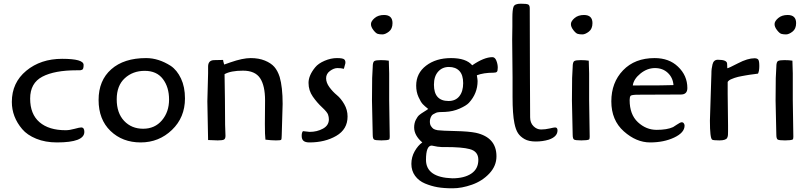

<svg xmlns="http://www.w3.org/2000/svg" viewBox="-20 -758 4382 1038"><path d="M419 -69Q436 -69 436 -45Q436 12 288 12Q225 12 176 -8Q127 -28 100 -60Q44 -126 44 -207Q44 -311 122 -375.5Q200 -440 316 -440Q432 -440 432 -407Q432 -384 424 -381Q416 -378 412 -378H394Q275 -378 209 -343.5Q143 -309 143 -225Q143 -141 193.5 -97.5Q244 -54 335 -54Q356 -54 383 -61.5Q410 -69 419 -69Z M980 -226Q980 -123 909.5 -55.5Q839 12 740.5 12Q642 12 577.5 -50Q513 -112 513 -217.5Q513 -323 581.5 -383.5Q650 -444 770 -444Q837 -444 903 -402Q937 -379 958.5 -333.5Q980 -288 980 -226ZM754 -62Q817 -62 855.5 -107.5Q894 -153 894 -220Q894 -287 860.5 -331Q827 -375 762.5 -375Q698 -375 654.5 -335Q611 -295 611 -221Q611 -147 651 -104.5Q691 -62 754 -62Z M1139 -433 1186 -434Q1186 -429 1192 -409Q1198 -411 1226 -421Q1292 -444 1335.5 -444Q1379 -444 1412 -430.5Q1445 -417 1463 -396.5Q1481 -376 1492 -342Q1508 -287 1508 -196Q1508 -196 1503 -25Q1503 -5 1499.5 -2Q1496 1 1471.5 1Q1447 1 1415 -3Q1412 -27 1412 -87L1413 -215Q1413 -295 1386 -335.5Q1359 -376 1293.5 -376Q1228 -376 1194 -357L1196 -223Q1197 -133 1197 -83L1199 -24Q1199 -8 1191 -3.5Q1183 1 1157 1L1105 -1L1101 -210L1105 -362V-398Q1105 -433 1139 -433Z M1618 -49 1654 -45Q1694 -45 1726 -62.5Q1758 -80 1758 -113Q1758 -125 1753.5 -138.5Q1749 -152 1721.5 -177.5Q1694 -203 1671 -236Q1648 -269 1648 -310Q1648 -350 1684 -394Q1701 -415 1735 -429.5Q1769 -444 1801.5 -444Q1834 -444 1841.5 -436.5Q1849 -429 1847 -415L1839 -386Q1824 -390 1804.5 -390Q1785 -390 1764 -374.5Q1743 -359 1743 -335Q1743 -311 1761 -286.5Q1779 -262 1801 -244Q1823 -226 1841 -195Q1859 -164 1859 -128Q1859 -59 1798 -23.5Q1737 12 1653 12Q1631 12 1621 3.5Q1611 -5 1611 -23.5Q1611 -42 1618 -49Z M2056 -677Q2102 -677 2102 -633Q2102 -602 2082.5 -587Q2063 -572 2047.5 -572Q2032 -572 2022 -575Q2012 -578 1998.5 -595.5Q1985 -613 1985.5 -628.5Q1986 -644 2005.5 -660.5Q2025 -677 2056 -677ZM2084 -217 2087 -19Q2087 -7 2084 -4Q2074 1 2042 1Q2010 1 2002.5 -3.5Q1995 -8 1995 -31L1991 -214Q1991 -310 1992 -336L1995 -395Q1995 -423 2004 -428Q2013 -433 2038.5 -433Q2064 -433 2082 -430Q2084 -386 2084 -361Z M2326 -300Q2326 -212 2405 -212Q2443 -212 2463.5 -238Q2484 -264 2484 -308.5Q2484 -353 2463.5 -374.5Q2443 -396 2407 -396Q2371 -396 2348.5 -370.5Q2326 -345 2326 -300ZM2388 37H2368Q2350 37 2314 29Q2283 29 2283 106Q2283 201 2425 206Q2490 206 2528 180.5Q2566 155 2566 106Q2566 60 2519 48Q2479 37 2388 37ZM2558 -351Q2562 -327 2562 -320Q2562 -253 2515 -202Q2501 -187 2465 -171Q2429 -155 2387 -153Q2348 -153 2338 -148.5Q2328 -144 2321.5 -140Q2315 -136 2312 -130Q2304 -116 2304 -100.5Q2304 -85 2310.5 -75.5Q2317 -66 2323.5 -61.5Q2330 -57 2346 -54Q2370 -51 2442 -49.5Q2514 -48 2553 -40Q2664 -15 2664 87Q2664 139 2625.5 180Q2587 221 2531.5 240.5Q2476 260 2427.5 260Q2379 260 2345 254Q2311 248 2277.5 234Q2244 220 2224 192.5Q2204 165 2204 128Q2204 91 2222 59.5Q2240 28 2263 12Q2219 -26 2219 -69Q2219 -92 2228 -110Q2237 -128 2246.5 -136Q2256 -144 2272.5 -154Q2289 -164 2295 -169Q2276 -184 2265.5 -195Q2255 -206 2242.5 -233.5Q2230 -261 2230 -295Q2230 -362 2283.5 -403Q2337 -444 2418.5 -444Q2500 -444 2533 -405Q2597 -449 2642 -449Q2656 -449 2663.5 -430Q2671 -411 2671 -392.5Q2671 -374 2666 -369.5Q2661 -365 2648 -365Q2594 -365 2558 -351Z M2751 -339 2749 -543Q2749 -563 2749.5 -581.5Q2750 -600 2750 -614V-661Q2750 -706 2756.5 -722Q2763 -738 2795.5 -738Q2828 -738 2836 -733.5Q2844 -729 2844 -713L2845 -344L2846 -124Q2846 -94 2864 -76Q2882 -58 2905 -58Q2928 -58 2951.5 -63.5Q2975 -69 2981 -69Q2994 -69 2994 -53Q2994 -19 2947 -3Q2914 7 2876.5 7Q2839 7 2816 -6Q2793 -19 2780.5 -38Q2768 -57 2761 -92Q2751 -141 2751 -234Z M3137 -677Q3183 -677 3183 -633Q3183 -602 3163.5 -587Q3144 -572 3128.5 -572Q3113 -572 3103 -575Q3093 -578 3079.5 -595.5Q3066 -613 3066.5 -628.5Q3067 -644 3086.5 -660.5Q3106 -677 3137 -677ZM3165 -217 3168 -19Q3168 -7 3165 -4Q3155 1 3123 1Q3091 1 3083.5 -3.5Q3076 -8 3076 -31L3072 -214Q3072 -310 3073 -336L3076 -395Q3076 -423 3085 -428Q3094 -433 3119.5 -433Q3145 -433 3163 -430Q3165 -386 3165 -361Z M3661 -247Q3661 -247 3432 -246Q3395 -246 3389 -240Q3384 -233 3384 -217Q3384 -139 3428.5 -97.5Q3473 -56 3530 -56Q3587 -56 3619 -71Q3620 -71 3639 -84Q3658 -97 3665.5 -97Q3673 -97 3677 -91Q3681 -85 3681 -79Q3681 -41 3625 -14.5Q3569 12 3494.5 12Q3420 12 3352.5 -48Q3285 -108 3285 -210Q3285 -312 3348.5 -378Q3412 -444 3519 -444Q3597 -444 3645 -398Q3696 -350 3696 -282Q3696 -247 3661 -247ZM3401 -296Q3591 -296 3621 -298Q3618 -338 3590.5 -364Q3563 -390 3521 -390Q3479 -390 3442.5 -360.5Q3406 -331 3401 -296Z M3818 -106 3825 -328Q3826 -336 3826 -356Q3826 -376 3827.5 -386Q3829 -396 3832 -410Q3838 -435 3861 -435Q3911 -435 3911 -413Q3911 -396 3912 -389Q3918 -389 3970 -416Q4022 -443 4059 -443Q4074 -443 4079.5 -435.5Q4085 -428 4085 -401Q4085 -374 4078 -360Q4072 -359 4056.5 -357Q4041 -355 4033.5 -354Q4026 -353 4012 -350.5Q3998 -348 3990 -346.5Q3982 -345 3970.5 -342.5Q3959 -340 3951.5 -337Q3944 -334 3936 -331Q3920 -325 3914 -315V-250L3916 -80V-65Q3916 -61 3916 -48.5Q3916 -36 3915.5 -28Q3915 -20 3911 -12Q3903 1 3869.5 1Q3836 1 3830 -3Q3818 -11 3818 -106Z M4238 -677Q4284 -677 4284 -633Q4284 -602 4264.5 -587Q4245 -572 4229.5 -572Q4214 -572 4204 -575Q4194 -578 4180.5 -595.5Q4167 -613 4167.5 -628.5Q4168 -644 4187.5 -660.5Q4207 -677 4238 -677ZM4266 -217 4269 -19Q4269 -7 4266 -4Q4256 1 4224 1Q4192 1 4184.5 -3.5Q4177 -8 4177 -31L4173 -214Q4173 -310 4174 -336L4177 -395Q4177 -423 4186 -428Q4195 -433 4220.5 -433Q4246 -433 4264 -430Q4266 -386 4266 -361Z"/></svg>

Font: Cagliostro
Style: Regular
Weight: 400
Designer: Matthew Desmond
Foundry: Matthew Desmond
Version: Version